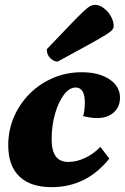

<svg xmlns="http://www.w3.org/2000/svg" viewBox="-20 -760 515 792"><path d="M193 12Q106 12 60 -32Q14 -76 14 -161Q14 -223 37.5 -277.5Q61 -332 102.5 -373.5Q144 -415 199 -438.5Q254 -462 317 -462Q388 -462 431.5 -433Q475 -404 475 -357Q475 -319 449 -296Q423 -273 380 -273Q355 -273 323 -281Q330 -306 330 -337Q330 -399 292 -399Q266 -399 243.5 -369Q221 -339 207 -290.5Q193 -242 193 -185Q193 -92 261 -92Q296 -92 331 -108.5Q366 -125 394 -154L431 -106Q337 12 193 12ZM218 -506Q202 -506 187.5 -520Q173 -534 173 -557Q236 -623 271.5 -660Q307 -697 325.5 -714Q344 -731 353.5 -735.5Q363 -740 372 -740Q390 -740 408 -726.5Q426 -713 437.5 -692.5Q449 -672 449 -652Q449 -645 443.5 -637.5Q438 -630 416.5 -616.5Q395 -603 348 -577Q301 -551 218 -506Z"/></svg>

Font: Petrona Black
Style: Italic
Weight: 900
Italic angle: -9°
Designer: Ringo R. Seeber
Foundry: Ringo R. Seeber
Version: Version 2.001; ttfautohint (v1.8.3)